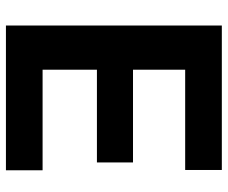

<svg xmlns="http://www.w3.org/2000/svg" viewBox="-80 -688 768 647"><g transform="rotate(-90 303.5 -364.0)"><path d="M541.5 0H54.7V-123.5H392.6V-299.3H80.1V-420.9H392.6V-604H53.7V-727.5H541.5Z"/></g></svg>

Font: Inter RS Variable
Style: Regular
Weight: 400
Designer: Rasmus Andersson (customised by Maria Ramos and Noel Pretorius)
Foundry: rsms
Version: Version 3.001;Glyphs 3.2.3 (3260)